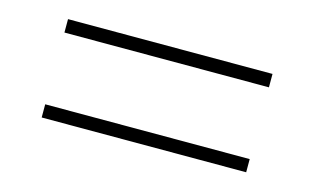

<svg xmlns="http://www.w3.org/2000/svg" viewBox="-43 -424 686 419"><g transform="rotate(15 300.0 -215.0)"><path d="M68.8 -295.9H530.8V-326.2H68.8ZM68.8 -104H530.8V-133.8H68.8Z"/></g></svg>

Font: Compagnon Light
Style: Regular
Weight: 400
Designer: Juliette Duhe, Lea Pradine
Foundry: Velvetyne Type Foundry
Version: Version 1.000;PS 001.000;hotconv 1.0.88;makeotf.lib2.5.64775